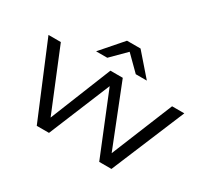

<svg xmlns="http://www.w3.org/2000/svg" viewBox="-153 -1034 1382 1278"><g transform="rotate(30 538.0 -395.5)"><path d="M793 -43H754L966 -563H1060L825 0H731L518 -524H561L345 0H251L16 -563H111L324 -43H283L492 -563H587ZM488 -791H592L735 -627H650L522 -754H558L431 -627H345Z"/></g></svg>

Font: Unbounded Light
Style: Regular
Weight: 300
Designer: Luke Prowse, Jean-Baptiste Morizot, Fátima Lázaro, Florian Runge
Foundry: NaN
Version: Version 1.700